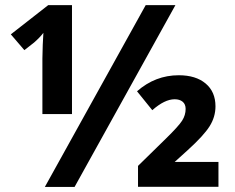

<svg xmlns="http://www.w3.org/2000/svg" viewBox="-20 -734 921 754"><path d="M262.7 -286.1H146.5V-503.9L147.9 -558.6L150.4 -605Q137.2 -587.4 113.8 -566.9L75.7 -537.1L22.5 -599.1L169.4 -713.9H262.7ZM668.9 -713.9 272.9 0H156.2L552.2 -713.9ZM837.9 -0.5H522V-82.5L631.3 -189.5Q681.2 -238.3 695.1 -260Q709 -281.7 709 -306.2Q709 -324.7 697.3 -334.5Q685.5 -344.2 666 -344.2Q626.5 -344.2 578.1 -301.3L518.1 -375.5Q589.8 -438.5 682.1 -438.5Q749 -438.5 787.6 -406Q826.2 -373.5 826.2 -316.4Q826.2 -274.9 803.2 -238.3Q780.3 -201.7 717.3 -144.5L666 -98.1H837.9Z"/></svg>

Font: Sahel FD
Style: Bold-FD
Weight: 700
Foundry: Saber Rastikerdar (saber.rastikerdar@gmail.com)
Version: Version 3.3.0